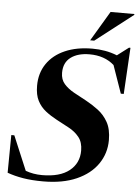

<svg xmlns="http://www.w3.org/2000/svg" viewBox="-62 -982 751 1042"><g transform="rotate(5 313.5 -461.0)"><path d="M549 -241Q549 -169 509.2 -111.2Q469.5 -53.5 394.2 -20.2Q319 13 212.5 13Q150.5 13 103.8 5.2Q57 -2.5 17 -17L19 -222.5H35.5L114 -36Q156 -20.5 204 -20.5Q301 -20.5 352.5 -61.5Q404 -102.5 404 -171Q404 -217 381.5 -244.8Q359 -272.5 325 -290.5Q291 -308.5 257.5 -326.5Q223.5 -344.5 195.8 -366.2Q168 -388 151.5 -420Q135 -452 135 -501.5Q135 -570.5 169.8 -621.5Q204.5 -672.5 268 -700.2Q331.5 -728 417.5 -728Q453 -728 486 -722.2Q519 -716.5 552 -703.5L614 -750.5H622L607.5 -498H591.5L538.5 -649.5Q486 -696 404.5 -696Q340.5 -696 302.2 -667.5Q264 -639 264 -583.5Q264 -546.5 285 -522.8Q306 -499 338.5 -481Q371 -463 406 -444.5Q440.5 -426 473.5 -401.2Q506.5 -376.5 527.8 -338.5Q549 -300.5 549 -241ZM400.5 -772 497.5 -935H627V-930.5L422.5 -772Z"/></g></svg>

Font: Newsreader 72pt
Style: Bold Italic
Weight: 700
Italic angle: -17°
Designer: Hugues Gentile
Foundry: Production Type
Version: Version 1.003; ttfautohint (v1.8.3)